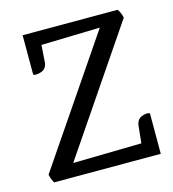

<svg xmlns="http://www.w3.org/2000/svg" viewBox="-81 -557 562 625"><g transform="rotate(-15 200.0 -244.5)"><path d="M50.9 -489.2H370.8Q374.9 -484.6 378.5 -476.3Q382.2 -468.1 383.8 -459.4L102.4 -44.9L333.2 -49.3L339 -106Q341.5 -128.7 359.1 -135Q376.8 -141.4 385.4 -136.4V0H25.7Q22.3 -6.1 19.4 -13.4Q16.6 -20.7 15 -28.9L300 -448.1L101.9 -442.9L98.1 -386.7Q96.5 -364.1 78.1 -357.7Q59.7 -351.4 50.9 -356.4Z"/></g></svg>

Font: Karma Variable Light
Style: Regular
Weight: 300
Designer: Joana Correia
Foundry: Indian Type Foundry
Version: Version 3.000